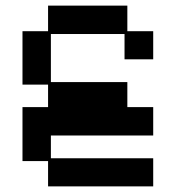

<svg xmlns="http://www.w3.org/2000/svg" viewBox="-20 -651 626 683"><path d="M151 12V-78H60V-270H151V-350H60V-540H151V-631H433V-540H525V-440H423V-530H161V-359H433V-270H525V-169H161V-88H525V12Z"/></svg>

Font: Pixelify Sans
Style: Regular
Weight: 400
Designer: Stefie Justprince
Foundry: Typecalism Foundryline
Version: Version 1.000;February 13, 2025;FontCreator 15.0.0.3015 64-b